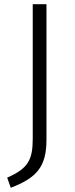

<svg xmlns="http://www.w3.org/2000/svg" viewBox="-20 -760 354 909"><path d="M200 -740H135V-103C135 -2 112 38 14 81L31 129C152 82 200 32 200 -99Z"/></svg>

Font: Glow Sans SC Normal
Style: Regular
Weight: 400
Designer: Ryoko NISHIZUKA (kana, bopomofo & ideographs); Paul D. Hunt (Latin, Greek & Cyrillic); Sandoll Communications, Soo-young
Version: Version 0.93